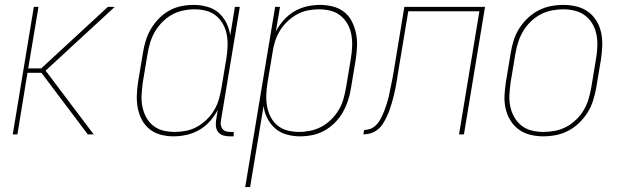

<svg xmlns="http://www.w3.org/2000/svg" viewBox="-20 -548 2540 783"><path d="M338 0 149 -251H92L51 0H32L118 -520H137L95 -269H148L420 -520H448L166 -260L362 0Z M688 8Q661 8 636 1.5Q611 -5 591 -20.5Q571 -36 559 -58.5Q547 -81 542 -106.5Q537 -132 538 -159Q539 -186 543 -213L563 -333Q567 -358 574.5 -382.5Q582 -407 595.5 -430Q609 -453 628 -472.5Q647 -492 670.5 -505Q694 -518 719.5 -523Q745 -528 770 -528Q798 -528 825 -520.5Q852 -513 871.5 -496Q891 -479 903 -455Q915 -431 919 -404L938 -520H958L881 -56Q879 -47 880.5 -38Q882 -29 887.5 -22Q893 -15 901.5 -12.5Q910 -10 919 -10H933V8H916Q903 8 891 4.5Q879 1 871 -8Q863 -17 861 -30Q859 -43 861 -56L868 -100Q855 -75 836 -53.5Q817 -32 792.5 -18Q768 -4 741 2Q714 8 688 8ZM692 -10Q715 -10 738.5 -14.5Q762 -19 783.5 -31Q805 -43 823 -60.5Q841 -78 853.5 -99Q866 -120 872.5 -143Q879 -166 883 -189L903 -309Q907 -333 908 -357.5Q909 -382 905 -405Q901 -428 890 -448.5Q879 -469 861.5 -483.5Q844 -498 821 -504Q798 -510 773 -510Q750 -510 726.5 -505Q703 -500 682 -488.5Q661 -477 643 -459Q625 -441 612.5 -420Q600 -399 593 -376Q586 -353 582 -330L562 -210Q559 -186 557.5 -161.5Q556 -137 560.5 -114Q565 -91 575.5 -71Q586 -51 603.5 -36.5Q621 -22 644 -16Q667 -10 692 -10Z M980 215 1102 -520H1122L1105 -420Q1118 -445 1137.5 -466.5Q1157 -488 1181 -502Q1205 -516 1232 -522Q1259 -528 1285 -528Q1312 -528 1337.5 -521.5Q1363 -515 1383 -499.5Q1403 -484 1414.5 -461.5Q1426 -439 1431.5 -413.5Q1437 -388 1436 -361Q1435 -334 1431 -307L1411 -187Q1407 -162 1399 -137.5Q1391 -113 1378 -90Q1365 -67 1345.5 -47.5Q1326 -28 1302.5 -15Q1279 -2 1253.5 3Q1228 8 1203 8Q1175 8 1148.5 0.5Q1122 -7 1102.5 -24Q1083 -41 1070.5 -65Q1058 -89 1055 -116L1000 215ZM1200 -10Q1223 -10 1246.5 -15Q1270 -20 1291.5 -31.5Q1313 -43 1331 -61Q1349 -79 1361.5 -100Q1374 -121 1380.5 -144Q1387 -167 1391 -190L1411 -310Q1415 -334 1416 -358.5Q1417 -383 1413 -406Q1409 -429 1398 -449Q1387 -469 1369.5 -483.5Q1352 -498 1329 -504Q1306 -510 1281 -510Q1258 -510 1235 -505.5Q1212 -501 1190.5 -489Q1169 -477 1151 -459.5Q1133 -442 1120.5 -421Q1108 -400 1101 -377Q1094 -354 1091 -331L1071 -211Q1067 -187 1066 -162.5Q1065 -138 1069 -115Q1073 -92 1083.5 -71.5Q1094 -51 1111.5 -36.5Q1129 -22 1152 -16Q1175 -10 1200 -10Z M1462 0 1465 -18Q1476 -18 1487.5 -21.5Q1499 -25 1508.5 -33Q1518 -41 1525 -51.5Q1532 -62 1537 -72.5Q1542 -83 1546.5 -94.5Q1551 -106 1554.5 -117Q1558 -128 1561.5 -139.5Q1565 -151 1567 -162Q1569 -173 1571.5 -184.5Q1574 -196 1576.5 -207.5Q1579 -219 1581 -230.5Q1583 -242 1585 -253L1629 -520H1958L1872 0H1852L1935 -502H1645L1603 -250Q1601 -235 1598.5 -220Q1596 -205 1593 -190Q1590 -175 1586.5 -160Q1583 -145 1578.5 -130Q1574 -115 1569 -100.5Q1564 -86 1557 -71.5Q1550 -57 1541.5 -43.5Q1533 -30 1520 -19.5Q1507 -9 1492 -4.5Q1477 0 1462 0Z M2195 8Q2168 8 2142 1.5Q2116 -5 2095.5 -20Q2075 -35 2061.5 -57Q2048 -79 2042 -105Q2036 -131 2037.5 -158.5Q2039 -186 2043 -213L2063 -333Q2067 -359 2075 -384Q2083 -409 2097.5 -432Q2112 -455 2132 -474Q2152 -493 2176 -505.5Q2200 -518 2226 -523Q2252 -528 2278 -528Q2305 -528 2331.5 -521.5Q2358 -515 2378.5 -500Q2399 -485 2412.5 -463Q2426 -441 2431.5 -415Q2437 -389 2436 -361.5Q2435 -334 2431 -307L2411 -187Q2406 -161 2398 -136Q2390 -111 2375.5 -88Q2361 -65 2341 -46Q2321 -27 2297 -14.5Q2273 -2 2247 3Q2221 8 2195 8ZM2196 -10Q2219 -10 2243 -14.5Q2267 -19 2289 -30.5Q2311 -42 2329.5 -60Q2348 -78 2360.5 -99Q2373 -120 2380 -143.5Q2387 -167 2391 -190L2411 -310Q2415 -334 2416 -358.5Q2417 -383 2412.5 -406.5Q2408 -430 2396.5 -450Q2385 -470 2367 -484Q2349 -498 2325.5 -504Q2302 -510 2277 -510Q2254 -510 2230.5 -505.5Q2207 -501 2185 -489.5Q2163 -478 2144.5 -460Q2126 -442 2113.5 -421Q2101 -400 2093.5 -376.5Q2086 -353 2082 -330L2062 -210Q2059 -186 2057.5 -161.5Q2056 -137 2061 -113.5Q2066 -90 2077.5 -70Q2089 -50 2106.5 -36Q2124 -22 2147.5 -16Q2171 -10 2196 -10Z"/></svg>

Font: Iosevka Thin
Style: Italic
Weight: 100
Italic angle: -9°
Monospace: yes
Designer: Belleve Invis
Foundry: Belleve Invis
Version: Version 32.5.0; ttfautohint (v1.8.4)